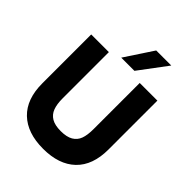

<svg xmlns="http://www.w3.org/2000/svg" viewBox="-250 -1015 1153 1153"><g transform="rotate(45 326.0 -439.0)"><path d="M45 -265V-680H195V-287Q195 -238 207 -206Q219 -174 247.5 -157Q276 -140 326 -140Q376 -140 405 -157Q434 -174 445.5 -205.5Q457 -237 457 -287V-680H607V-265Q607 -131 533.5 -60.5Q460 10 326 10Q192 10 118.5 -60.5Q45 -131 45 -265ZM389 -888H517L383 -709H271Z"/></g></svg>

Font: Teachers[wght]
Style: Regular
Weight: 400
Designer: Alfredo Marco Pradil & Chank Diesel
Version: Version 1.000;Glyphs 3.1.2 (3151)